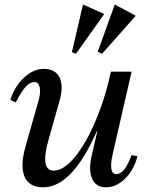

<svg xmlns="http://www.w3.org/2000/svg" viewBox="-20 -785 629 817"><path d="M164 12Q104 12 84.5 -33.5Q65 -79 89 -163L143 -353Q154 -390 149 -413Q144 -436 127 -436Q108 -436 89.5 -416Q71 -396 47 -349L24 -360Q43 -419 83 -455.5Q123 -492 166 -492Q215 -492 233 -456Q251 -420 234 -358L187 -192Q168 -125 173.5 -92Q179 -59 208 -59Q240 -59 274.5 -91Q309 -123 342.5 -181Q376 -239 404.5 -315.5Q433 -392 452 -480H498L429 -227H392Q287 12 164 12ZM431 12Q388 12 372 -24.5Q356 -61 370 -122L452 -480H540L459 -127Q450 -87 454 -65.5Q458 -44 474 -44Q493 -44 508.5 -63.5Q524 -83 540 -125L565 -120Q550 -62 512.5 -25Q475 12 431 12ZM414 -556 396 -565 468 -765H470L556 -719V-716ZM303 -556 286 -563 333 -765H335L422 -726V-723Z"/></svg>

Font: Platypi Light
Style: Italic
Weight: 300
Italic angle: -13°
Designer: David Sargent
Foundry: Bolt Cutter Type
Version: Version 1.200